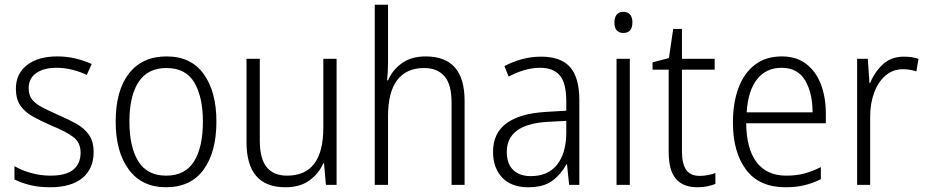

<svg xmlns="http://www.w3.org/2000/svg" viewBox="-20 -780 3908 810"><path d="M375 -138Q375 -68 327.5 -29Q280 10 192 10Q144 10 106 0.5Q68 -9 41 -23V-79Q72 -61 111.5 -50Q151 -39 193 -39Q259 -39 289.5 -64.5Q320 -90 320 -136Q320 -179 288.5 -202.5Q257 -226 195 -251Q152 -270 118.5 -288.5Q85 -307 66 -334.5Q47 -362 47 -406Q47 -469 94 -505.5Q141 -542 221 -542Q263 -542 299.5 -533Q336 -524 367 -510L346 -464Q319 -477 286 -485.5Q253 -494 219 -494Q164 -494 132.5 -471.5Q101 -449 101 -408Q101 -378 115.5 -360Q130 -342 157.5 -327.5Q185 -313 226 -295Q268 -277 302 -258Q336 -239 355.5 -211Q375 -183 375 -138Z M893 -267Q893 -139 839 -64.5Q785 10 680 10Q579 10 523.5 -64.5Q468 -139 468 -267Q468 -398 524 -470Q580 -542 683 -542Q786 -542 839.5 -467.5Q893 -393 893 -267ZM526 -267Q526 -160 563.5 -99.5Q601 -39 681 -39Q761 -39 798.5 -99Q836 -159 836 -267Q836 -370 800 -431.5Q764 -493 682 -493Q603 -493 564.5 -434Q526 -375 526 -267Z M1400 -532V0H1355L1347 -91H1344Q1325 -48 1285.5 -19Q1246 10 1184 10Q1020 10 1020 -180V-532H1076V-187Q1076 -111 1105 -75Q1134 -39 1191 -39Q1344 -39 1344 -241V-532Z M1617 -517Q1617 -496 1616 -478Q1615 -460 1613 -441H1617Q1635 -484 1675 -513Q1715 -542 1776 -542Q1857 -542 1898.5 -496Q1940 -450 1940 -354V0H1885V-348Q1885 -424 1855 -458.5Q1825 -493 1769 -493Q1695 -493 1656 -442.5Q1617 -392 1617 -289V0H1561V-760H1617Z M2263 -541Q2346 -541 2385 -497Q2424 -453 2424 -358V0H2381L2372 -87H2370Q2346 -44 2309.5 -17Q2273 10 2208 10Q2137 10 2098.5 -31Q2060 -72 2060 -139Q2060 -219 2117.5 -260.5Q2175 -302 2285 -308L2369 -313V-352Q2369 -430 2341.5 -462Q2314 -494 2259 -494Q2226 -494 2193 -484.5Q2160 -475 2126 -457L2108 -501Q2141 -519 2181 -530Q2221 -541 2263 -541ZM2291 -266Q2118 -256 2118 -139Q2118 -89 2145 -63Q2172 -37 2219 -37Q2292 -37 2330 -85Q2368 -133 2369 -217V-270Z M2610 -730Q2629 -730 2638.5 -718Q2648 -706 2648 -686Q2648 -641 2610 -641Q2572 -641 2572 -686Q2572 -706 2581.5 -718Q2591 -730 2610 -730ZM2637 -532V0H2581V-532Z M2932 -38Q2950 -38 2967.5 -41.5Q2985 -45 2998 -50V-4Q2983 2 2964 6Q2945 10 2922 10Q2862 10 2831.5 -25.5Q2801 -61 2801 -139V-486H2733V-517L2802 -535L2820 -658H2857V-532H2995V-486H2857V-141Q2857 -90 2874.5 -64Q2892 -38 2932 -38Z M3278 -542Q3340 -542 3381.5 -510Q3423 -478 3443.5 -423.5Q3464 -369 3464 -300V-260H3128Q3129 -152 3172 -95.5Q3215 -39 3297 -39Q3338 -39 3371.5 -47.5Q3405 -56 3443 -75V-24Q3409 -7 3373.5 1.5Q3338 10 3294 10Q3183 10 3127.5 -64Q3072 -138 3072 -263Q3072 -346 3095.5 -409Q3119 -472 3165 -507Q3211 -542 3278 -542ZM3277 -494Q3213 -494 3174.5 -446.5Q3136 -399 3130 -306H3408Q3408 -388 3376.5 -441Q3345 -494 3277 -494Z M3793 -541Q3827 -541 3855 -532L3846 -479Q3833 -483 3819 -485.5Q3805 -488 3790 -488Q3747 -488 3716 -461.5Q3685 -435 3668 -389.5Q3651 -344 3651 -287V0H3596V-532H3641L3648 -430H3651Q3669 -475 3704 -508Q3739 -541 3793 -541Z"/></svg>

Font: Noto Sans Sinhala SemiCondensed Light
Style: Regular
Weight: 300
Width: 4
Designer: Jelle Bosma - Monotype Design Team
Foundry: Monotype Imaging Inc.
Version: Version 2.006; ttfautohint (v1.8.4.7-5d5b)